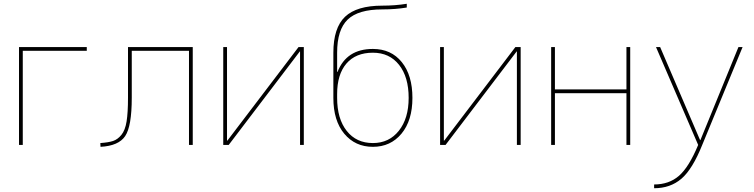

<svg xmlns="http://www.w3.org/2000/svg" viewBox="-20 -770 4006 1020"><path d="M101 0H81V-520H441V-500H101Z M660 -251V-520H1004V0H984V-500H680V-251Q680 -99 645 -47Q610 5 514 10L513 -10Q556 -13 580.5 -21Q605 -29 625 -53.5Q645 -78 652.5 -125Q660 -172 660 -251Z M1186 -23H1188L1566 -520H1594V0H1574V-497H1573L1195 0H1166V-520H1186Z M1771 -490V-388H1773Q1821 -510 1961 -510Q2058 -510 2114.5 -440Q2171 -370 2171 -250Q2171 -130 2113 -60Q2055 10 1961 10Q1867 10 1809 -59.5Q1751 -129 1751 -250V-490Q1751 -622 1813 -681Q1875 -740 2011 -740Q2080 -740 2141 -750V-730Q2080 -720 2011 -720Q1883 -720 1827 -666Q1771 -612 1771 -490ZM2151 -250Q2151 -361 2100 -425.5Q2049 -490 1961 -490Q1870 -490 1820.5 -432.5Q1771 -375 1771 -270V-250Q1771 -139 1822 -74.5Q1873 -10 1961 -10Q2047 -10 2099 -75.5Q2151 -141 2151 -250Z M2338 -23H2340L2718 -520H2746V0H2726V-497H2725L2347 0H2318V-520H2338Z M3328 -520V0H3308V-275H2928V0H2908V-520H2928V-295H3308V-520Z M3699 -26H3701L3903 -520H3925L3711 -1Q3659 129 3600 179.5Q3541 230 3455 230V210Q3534 210 3587 164Q3640 118 3689 0L3465 -520H3487Z"/></svg>

Font: Mplus 1p Thin
Style: Regular
Weight: 250
Version: Version 1.061